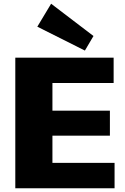

<svg xmlns="http://www.w3.org/2000/svg" viewBox="-20 -1009 669 1029"><path d="M217 -136H594V0H62V-700H589V-564H217L261 -669V-344L217 -416H569V-282H217L261 -354V-31ZM481 -816 435 -738 180 -866 254 -989Z"/></svg>

Font: Pathway Extreme ExtraBold
Style: Regular
Weight: 800
Designer: Eduardo Rodriguez Tunni
Foundry: Eduardo Rodriguez Tunni
Version: Version 1.001;gftools[0.9.26]